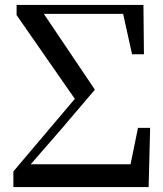

<svg xmlns="http://www.w3.org/2000/svg" viewBox="-20 -755 659 775"><path d="M34 0H580L586 -239H537L507 -92H104L225 -231L363 -393L157 -699H477L513 -536H561L559 -735H47V-694L282 -356L34 -63Z"/></svg>

Font: Noto Serif HK SemiBold
Style: Regular
Weight: 600
Designer: Ryoko NISHIZUKA 西塚涼子 (kana & ideographs); Frank Grießhammer (Latin, Greek & Cyrillic); Wenlong ZHANG 张文龙 (bopomofo); San
Foundry: Adobe
Version: Version 2.001;hotconv 1.1.0;makeotfexe 2.6.0